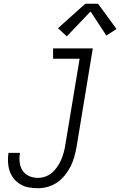

<svg xmlns="http://www.w3.org/2000/svg" viewBox="-20 -992 639 1020"><path d="M181 8Q156 8 132 3.5Q108 -1 88 -13Q68 -25 53.5 -43Q39 -61 31.5 -83Q24 -105 22.5 -130Q21 -155 25 -179Q25 -179 25 -179Q25 -179 25 -180Q25 -180 25 -180Q25 -180 25 -180H86Q82 -155 84.5 -130.5Q87 -106 99.5 -86.5Q112 -67 134 -57Q156 -47 181 -47Q201 -47 221 -54Q241 -61 257 -75Q273 -89 285 -107Q297 -125 305 -143.5Q313 -162 318.5 -182Q324 -202 327 -222L403 -680H262V-735H473L387 -213Q382 -186 375 -160Q368 -134 355.5 -109Q343 -84 325 -61.5Q307 -39 284 -23Q261 -7 234 0.5Q207 8 181 8ZM335 -799 288 -842 433 -972H501L599 -838L545 -803L461 -931Z"/></svg>

Font: Iosevka Slab Light Oblique
Style: Regular
Weight: 300
Italic angle: -9°
Monospace: yes
Designer: Belleve Invis
Foundry: Belleve Invis
Version: Version 11.1.1; ttfautohint (v1.8.3)